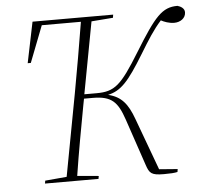

<svg xmlns="http://www.w3.org/2000/svg" viewBox="-50 -740 848 797"><g transform="rotate(-5 373.5 -341.5)"><path d="M601 4C628 4 645 3 658 0L660 -12L583 -18L503 -235C480 -298 454 -331 399 -344C453 -356 485 -390 552 -500C588 -559 611 -596 644 -633C657 -626 677 -618 699 -618C724 -618 747 -633 747 -658C747 -674 732 -683 718 -687C654 -687 623 -652 535 -509C455 -379 428 -355 352 -355H301L357 -654L447 -661L449 -674H113L78 -504H91L150 -656H313C297 -558 280 -460 262 -362L198 -20L108 -12L106 0H329L331 -12L242 -20C257 -117 275 -214 293 -311L298 -337H335C414 -337 438 -309 463 -236L529 -41C541 -5 549 4 601 4Z"/></g></svg>

Font: Source Serif 4 Display Light
Style: Italic
Weight: 300
Italic angle: -12°
Designer: Frank Grießhammer
Foundry: Adobe Systems Incorporated
Version: Version 4.004;hotconv 1.0.117;makeotfexe 2.5.65602